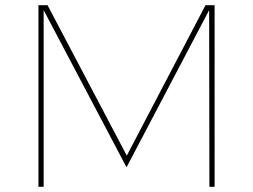

<svg xmlns="http://www.w3.org/2000/svg" viewBox="-20 -719 974 739"><path d="M128 -699H163L468 -120L771 -699H806V0H786L785 -680L468 -77H466L148 -680V0H128Z"/></svg>

Font: Alexandria Thin
Style: Regular
Weight: 250
Designer: Mohamed Gaber
Foundry: Kief Type Foundry
Version: Version 5.100